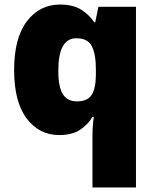

<svg xmlns="http://www.w3.org/2000/svg" viewBox="-20 -583 683 843"><path d="M386 11Q386 -30 392 -70H386Q367 -37 332 -13.5Q297 10 240 10Q152 10 97 -63Q42 -136 42 -276Q42 -416 98 -489.5Q154 -563 243 -563Q301 -563 336.5 -540.5Q372 -518 394 -485H398L412 -553H577V240H386ZM318 -138Q365 -138 383 -167.5Q401 -197 401 -256V-279Q401 -344 383.5 -379.5Q366 -415 315 -415Q236 -415 236 -273Q236 -201 256 -169.5Q276 -138 318 -138Z"/></svg>

Font: Noto Sans Khmer UI Black
Style: Regular
Weight: 900
Designer: Danh Hong and the Monotype Design Team
Foundry: Monotype Imaging Inc.
Version: Version 2.002; ttfautohint (v1.8.4.7-5d5b)